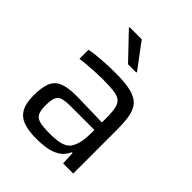

<svg xmlns="http://www.w3.org/2000/svg" viewBox="-208 -856 984 984"><g transform="rotate(45 284.5 -363.5)"><path d="M222.9 8Q167 8 129.5 -4.9Q92 -17.8 73.6 -50.1Q55.2 -82.4 55.2 -140.2Q55.2 -197.8 68.8 -231.2Q82.3 -264.6 116.1 -279Q149.9 -293.3 210.6 -293.3Q221.5 -293.3 242.9 -292.8Q264.4 -292.3 292.3 -291.6Q320.2 -290.9 348.5 -290.4Q376.9 -289.9 401 -288.9V-320.7Q401 -365.9 395.3 -391.6Q389.6 -417.3 373 -429.8Q356.4 -442.2 325.5 -445.6Q294.5 -449 244.5 -449Q222.6 -449 192.7 -447.3Q162.7 -445.6 134.5 -443.4Q106.3 -441.1 89 -438.2V-504.4Q126.7 -511 174.6 -514.5Q222.5 -518 273.2 -518Q327.1 -518 364.3 -511.6Q401.5 -505.3 425.1 -491.4Q448.7 -477.5 460.7 -454.3Q472.7 -431.2 477.4 -398.2Q482.2 -365.1 482.2 -320.8V0H409L405.5 -72.1H399.9Q384.2 -36.6 354.6 -19.2Q325 -1.9 290.1 3Q255.1 8 222.9 8ZM253.4 -59.3Q281.9 -59.3 307 -62.6Q332.1 -65.8 351.3 -75.8Q370.5 -85.9 380.8 -105.7Q391.5 -127 396.2 -151.7Q401 -176.3 401 -208.9V-234.7H231.4Q192.3 -234.7 171.3 -228.6Q150.3 -222.5 142.6 -203.7Q134.8 -184.8 134.8 -146.7Q134.8 -110.5 143.8 -91.5Q152.8 -72.4 178.6 -65.9Q204.3 -59.3 253.4 -59.3ZM284.8 -594.6 156.1 -729.7V-734.8H244L345 -599.7V-594.6Z"/></g></svg>

Font: Saira Thin
Style: Regular
Weight: 100
Designer: Hector Gatti with collaboration of the Omnibus-Type team
Foundry: Omnibus-Type
Version: Version 1.101